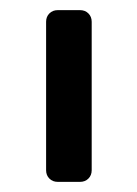

<svg xmlns="http://www.w3.org/2000/svg" viewBox="-20 -591 271 379"><path d="M71 -255V-548Q71 -558 77.5 -564.5Q84 -571 94 -571H138Q148 -571 154.5 -564.5Q161 -558 161 -548V-255Q161 -245 154.5 -238.5Q148 -232 138 -232H94Q84 -232 77.5 -238.5Q71 -245 71 -255Z"/></svg>

Font: Hezaedrus
Style: Regular
Weight: 400
Designer: Hubert & Fischer
Foundry: Hubert & Fischer
Version: Version 1.10;September 3, 2019;FontCreator 11.5.0.2425 64-bi